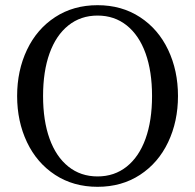

<svg xmlns="http://www.w3.org/2000/svg" viewBox="-20 -700 752 740"><path d="M46 -330Q46 -428 84 -508Q122 -588 192.5 -634Q263 -680 356 -680Q449 -680 519.5 -634Q590 -588 628 -508Q666 -428 666 -330Q666 -232 628 -152Q590 -72 519.5 -26Q449 20 356 20Q263 20 192.5 -26Q122 -72 84 -152Q46 -232 46 -330ZM566 -330Q566 -425 541 -494.5Q516 -564 468.5 -602Q421 -640 356 -640Q291 -640 243.5 -602Q196 -564 171 -494.5Q146 -425 146 -330Q146 -235 171 -165.5Q196 -96 243.5 -58Q291 -20 356 -20Q421 -20 468.5 -58Q516 -96 541 -165.5Q566 -235 566 -330Z"/></svg>

Font: Philosopher
Style: Regular
Weight: 400
Designer: Jovanny Lemonad
Foundry: Jovanny Lemonad
Version: Version 2.000